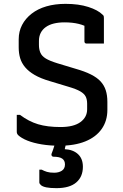

<svg xmlns="http://www.w3.org/2000/svg" viewBox="-20 -738 640 996"><path d="M320 -718Q388 -718 438 -702Q488 -686 512 -662Q517 -658 518 -654.5Q519 -651 519 -645Q519 -626 519 -603Q519 -580 519 -557Q519 -534 519 -512Q497 -512 474 -512Q451 -512 429 -512Q424 -512 421 -515Q418 -518 418 -523Q418 -535 418 -547.5Q418 -560 418 -573Q418 -586 418 -600.5Q418 -615 418 -631L445 -590Q421 -606 388.5 -614Q356 -622 315 -622Q284 -622 259.5 -616Q235 -610 217.5 -597.5Q200 -585 191 -567Q182 -549 182 -526V-505Q182 -482 189.5 -464.5Q197 -447 217.5 -434.5Q238 -422 277 -410L373 -381Q419 -368 451 -352Q483 -336 501.5 -316Q520 -296 528.5 -270Q537 -244 537 -209V-168Q537 -111 507.5 -69Q478 -27 422.5 -4.5Q367 18 288 18Q239 18 196.5 11Q154 4 122.5 -8.5Q91 -21 73 -38Q70 -42 68.5 -45.5Q67 -49 67 -56Q67 -70 67 -83.5Q67 -97 67 -111.5Q67 -126 67 -142H84Q129 -108 177.5 -93.5Q226 -79 294 -79Q362 -79 397 -104.5Q432 -130 432 -171V-200Q432 -222 424.5 -237Q417 -252 396.5 -264Q376 -276 335 -288L239 -317Q191 -331 160 -349Q129 -367 110.5 -389Q92 -411 84.5 -436.5Q77 -462 77 -492V-534Q77 -575 94.5 -608.5Q112 -642 144 -667Q176 -692 220.5 -705Q265 -718 320 -718ZM410 127Q410 179 375.5 208.5Q341 238 273 238Q240 238 220.5 234Q201 230 192.5 222.5Q184 215 184 208Q184 195 184 183.5Q184 172 184 161.5Q184 151 184 142H196Q209 149 223.5 153.5Q238 158 261 158Q285 158 301 147.5Q317 137 317 115Q317 95 303 85Q289 75 257 75Q252 75 249 71Q246 67 247 61Q252 49 255.5 38Q259 27 262.5 16Q266 5 269.5 -5Q273 -15 277 -26Q279 -32 283 -35Q287 -38 298.5 -39Q310 -40 334 -40Q331 -32 329 -23Q327 -14 325.5 -5.5Q324 3 322 11Q320 19 318 26L316 36Q359 38 384.5 61.5Q410 85 410 127Z"/></svg>

Font: Recursive Monospace Medium
Style: Regular
Weight: 500
Version: Version 1.047